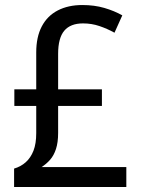

<svg xmlns="http://www.w3.org/2000/svg" viewBox="-20 -743 560 763"><path d="M307 -723Q355 -723 394.5 -711.5Q434 -700 466 -682L435 -613Q406 -629 375 -639.5Q344 -650 310 -650Q260 -650 235.5 -621Q211 -592 211 -529V-388H385V-322H211V-215Q211 -177 202.5 -151Q194 -125 179 -108Q164 -91 145 -79H482V0H36V-73Q63 -81 82.5 -98.5Q102 -116 113 -144Q124 -172 124 -214V-322H37V-388H124V-535Q124 -596 146 -638Q168 -680 209.5 -701.5Q251 -723 307 -723Z"/></svg>

Font: Noto Sans Hebrew SemiCondensed
Style: Regular
Weight: 400
Width: 4
Designer: Monotype Design Team
Foundry: Monotype Imaging Inc.
Version: Version 2.003